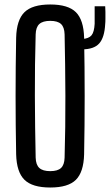

<svg xmlns="http://www.w3.org/2000/svg" viewBox="-20 -828 490 856"><path d="M204 8Q124 8 89 -26.5Q54 -61 52 -140Q47 -400 52 -660Q54 -739 89 -773.5Q124 -808 204 -808Q284 -808 318.5 -773.5Q353 -739 355 -660Q360 -399 355 -140Q353 -61 318.5 -26.5Q284 8 204 8ZM204 -65Q237 -65 252 -79Q267 -93 268 -125Q272 -261 271.5 -401.5Q271 -542 268 -675Q267 -707 252 -721Q237 -735 204 -735Q171 -735 155.5 -721Q140 -707 139 -675Q135 -542 135.5 -401.5Q136 -261 139 -125Q140 -93 155.5 -79Q171 -65 204 -65ZM346 -608Q331 -608 321 -610V-655Q335 -654 346 -654Q376 -656 388 -670.5Q400 -685 402 -722Q402 -729 402 -744Q402 -759 402 -774.5Q402 -790 402 -800H449Q450 -791 450 -775.5Q450 -760 450 -744.5Q450 -729 449 -721Q446 -661 422.5 -634.5Q399 -608 346 -608Z"/></svg>

Font: Big Shoulders Display SemiBold
Style: Regular
Weight: 600
Designer: Patric King
Foundry: XO Type Co
Version: Version 1.000; ttfautohint (v1.8.2)